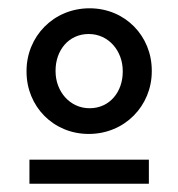

<svg xmlns="http://www.w3.org/2000/svg" viewBox="-20 -725 430 463"><path d="M194 -402C281 -402 346 -470 346 -553V-555C346 -638 282 -705 196 -705C109 -705 44 -637 44 -554V-552C44 -469 108 -402 194 -402ZM51 -340V-282H339V-340ZM196 -464C148 -464 114 -505 114 -553V-555C114 -603 145 -643 194 -643C242 -643 276 -602 276 -554V-552C276 -504 245 -464 196 -464Z"/></svg>

Font: Mission Medium
Style: Regular
Weight: 500
Version: Version 1.000;FEAKit 1.0